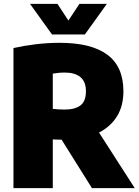

<svg xmlns="http://www.w3.org/2000/svg" viewBox="-20 -971 716 991"><path d="M49.5 0V-723Q102.5 -735 164 -742.5Q225.5 -750 288.5 -750Q451.5 -750 534.2 -688.5Q617 -627 617 -500Q617 -424 583.8 -370.5Q550.5 -317 491 -287L675.5 0H454.5L298 -250Q285.5 -250 274.8 -250.5Q264 -251 252.5 -251.5V0ZM313.5 -405.5Q366 -405.5 394.8 -426.5Q423.5 -447.5 423.5 -500Q423.5 -549.5 395 -573Q366.5 -596.5 315 -596.5Q296 -596.5 280.8 -594.8Q265.5 -593 252.5 -591V-409Q267 -407.5 281.5 -406.5Q296 -405.5 313.5 -405.5ZM248.5 -793 135 -951H276.5L333 -865L390 -951H531.5L418 -793Z"/></svg>

Font: Encode Sans Semi Condensed Black
Style: Regular
Weight: 900
Width: 4
Designer: Multiple Designers
Foundry: Impallari Type
Version: Version 3.000; ttfautohint (v1.8.3) -l 8 -r 50 -G 200 -x 14 